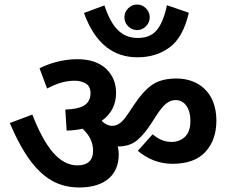

<svg xmlns="http://www.w3.org/2000/svg" viewBox="-20 -892 1012 844"><path d="M526.9 -815.9C526.9 -800.8 532.2 -787.6 543.5 -776.4C554.7 -765.1 567.9 -759.8 583 -759.8C597.7 -759.8 610.4 -765.1 621.6 -776.4C632.8 -787.6 638.2 -800.8 638.2 -815.9C638.2 -831.1 632.8 -844.2 621.6 -855.5C610.4 -866.7 597.7 -872.1 583 -872.1C567.9 -872.1 554.7 -866.7 543.5 -855.5C532.2 -844.2 526.9 -831.1 526.9 -815.9ZM713.9 -869.1C704.1 -821.8 689.9 -785.6 670.9 -761.7C651.9 -737.3 623.5 -725.1 585.9 -725.1C515.6 -725.1 472.2 -769 439 -868.2L349.1 -835C398.4 -698.7 480 -640.1 584 -640.1C639.2 -640.1 686.5 -654.8 726.1 -684.1C765.6 -713.4 793.5 -764.2 810.1 -835.9ZM502 -213.9C502 -225.1 500.5 -236.8 497.1 -248C531.7 -248 559.6 -256.8 581.1 -273.9C602.1 -291 623 -315.9 644 -348.1L667 -383.8C696.3 -428.2 718.8 -452.1 752 -452.1C789.1 -452.1 816.9 -419.4 816.9 -360.8C816.9 -328.1 808.6 -304.7 792.5 -290C776.4 -275.4 756.8 -268.1 734.9 -268.1C701.7 -268.1 677.7 -279.8 650.9 -301.8L585.9 -229C627.4 -194.3 677.7 -171.9 737.8 -171.9C802.7 -171.9 851.1 -189.5 883.3 -224.6C915 -259.3 931.2 -305.2 931.2 -361.8C931.2 -487.8 850.1 -546.9 755.9 -546.9C711.4 -546.9 675.8 -537.6 649.4 -519.5C623 -501.5 597.7 -473.6 573.2 -437L544.9 -395C517.1 -352.1 497.6 -338.9 472.2 -338.9C457 -338.9 441.9 -346.2 426.8 -360.8C469.2 -390.6 490.2 -431.6 490.2 -483.9C490.2 -526.4 475.6 -562 446.3 -589.8C416.5 -617.7 374.5 -631.8 319.8 -631.8C251 -631.8 191.4 -610.8 153.8 -591.8L187 -502.9C225.6 -522.9 262.7 -537.1 308.1 -537.1C326.2 -537.1 342.3 -533.2 356.4 -525.4C370.6 -517.1 377.9 -502.9 377.9 -481.9C377.9 -460 370.1 -443.4 354 -431.2C337.9 -418.9 309.1 -412.1 267.1 -410.2L272.9 -317.9C298.3 -318.4 321.8 -321.3 342.8 -326.2C372.6 -298.3 389.2 -267.6 389.2 -229C389.2 -186 363.8 -165 320.8 -165C239.3 -165 178.2 -245.1 122.1 -388.2L22.9 -351.1C53.7 -279.3 85 -222.7 116.7 -181.2C180.2 -98.6 247.6 -67.9 329.1 -67.9C437 -67.9 502 -119.6 502 -213.9Z"/></svg>

Font: Noto Reveo Sans
Style: Regular
Weight: 600
Designer: Monotype Design Team
Foundry: Monotype Imaging Inc.
Version: Version 2.007